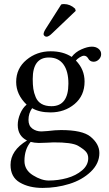

<svg xmlns="http://www.w3.org/2000/svg" viewBox="-20 -693 540 951"><path d="M283.2 -670.9Q289.1 -672.9 296.9 -672.9Q327.6 -672.9 352.1 -649.9L355 -639.2L240.2 -529.8Q221.2 -510.7 210 -511.2Q205.1 -511.2 200.4 -515.1Q195.8 -519 195.8 -523.9Q195.8 -533.7 207.5 -551.8ZM318.8 -278.8Q318.8 -340.8 293.9 -374.5Q269 -408.2 222.2 -408.2Q142.1 -408.2 142.1 -301.8Q142.1 -273.9 145 -253.4Q147.9 -232.9 157 -211.4Q166 -189.9 185.5 -178.5Q205.1 -167 234.9 -167Q318.8 -167 318.8 -278.8ZM131.8 9.8Q101.1 46.9 101.1 104Q101.1 148.9 143.1 175Q185.1 201.2 221.2 201.2Q268.1 201.2 312 189Q356 176.8 386.5 150.9Q417 125 417 90.8Q417 71.8 406 58.8Q395 45.9 366.2 28.8Q335.4 11.7 245.1 12.2Q240.2 12.2 215.1 13.7Q189.9 15.1 171.9 15.1Q149.9 14.6 131.8 9.8ZM443.8 -387.2Q424.8 -387.2 416 -404.8Q408.2 -417 396 -417Q387.2 -417 374.5 -408.9Q361.8 -400.9 356 -393.1Q398.9 -349.1 398.9 -289.1Q398.9 -219.2 349.4 -177.7Q299.8 -136.2 230 -136.2Q174.8 -136.2 139.2 -157.2Q121.1 -132.3 121.1 -99.1Q121.1 -70.3 140.1 -56.2Q159.2 -42 185.1 -42L214.8 -43.9Q254.9 -48.8 282.2 -48.8Q388.2 -48.8 428.2 -16.1Q472.2 20 472.2 64.9Q472.2 116.7 429.7 157.5Q387.2 198.2 323.5 218Q259.8 237.8 190.9 237.8Q124 237.8 78.1 210.9Q32.2 184.1 32.2 124Q32.2 52.2 113.8 2.9Q67.9 -20 67.9 -74.2Q67.9 -101.1 79.8 -129.6Q91.8 -158.2 111.8 -174.8Q60.1 -224.6 60.1 -287.1Q60.1 -354 111.1 -396.5Q162.1 -439 231 -439Q293 -439 335 -411.1Q353 -435.1 383.1 -448.5Q413.1 -461.9 435.1 -461.9Q455.1 -461.9 468 -451.4Q481 -440.9 481 -424.8Q481 -409.7 469.5 -398.4Q458 -387.2 443.8 -387.2Z"/></svg>

Font: Linux Libertine
Style: Regular
Weight: 400
Designer: Philipp H. Poll
Foundry: Philipp H. Poll
Version: Version 5.3.0 ; ttfautohint (v0.9)